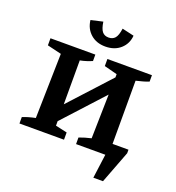

<svg xmlns="http://www.w3.org/2000/svg" viewBox="-154 -849 1029 1122"><g transform="rotate(20 360.5 -288.5)"><path d="M356 -594Q300 -594 264 -626Q228 -658 222 -710L296 -727Q302 -685 316 -667.5Q330 -650 356 -650Q381 -650 395.5 -666.5Q410 -683 416 -727L490 -710Q486 -659 449.5 -626.5Q413 -594 356 -594ZM39 0V-40Q74 -54 118 -63L127 -465L39 -486V-530H318V-490Q302 -483 283.5 -477Q265 -471 244 -467V-194L474 -445V-465L393 -486V-530H670V-490Q652 -483 634 -478Q616 -473 591 -467V-74H690V-52L613 150H553L573 0H391V-41Q425 -54 465 -63L471 -337L244 -89V-61L316 -45V0Z"/></g></svg>

Font: Piazzolla SC SemiBold
Style: Regular
Weight: 600
Designer: Juan Pablo del Peral
Foundry: Huerta Tipografica
Version: Version 1.330